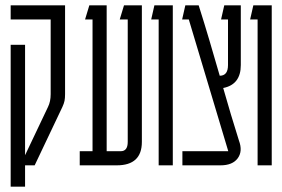

<svg xmlns="http://www.w3.org/2000/svg" viewBox="-20 -620 1059 720"><path d="M20 -452H74V-38L160 -219Q170 -239 170 -267V-547H20V-600H224V-267Q224 -252 222 -242Q220 -232 214 -219L110 0H74V80H20Z M512 -88Q512 0 418 0H279V-53H327V-547H299L315 -600H380V-53H433Q459 -53 459 -88V-547H429L445 -600H512Z M628 -600V0H575V-547H547L559 -600Z M664 -53H836L688 -547H663L675 -600H725Q746 -534 765.5 -468Q785 -402 804 -336Q835 -336 835 -376V-547H809L821 -600H883V-376Q883 -303 817 -290Q831 -240 846 -190.5Q861 -141 876 -93Q891 -53 871.5 -26.5Q852 0 807 0H664Z M999 -600V0H946V-547H918L930 -600Z"/></svg>

Font: Karantina Light
Style: Regular
Weight: 300
Designer: Rony Koch
Foundry: Rony Koch
Version: Version 1.000; ttfautohint (v1.8.3)